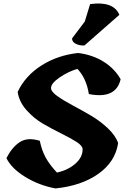

<svg xmlns="http://www.w3.org/2000/svg" viewBox="-20 -1056 716 1076"><path d="M443 -219Q443 -239 408.5 -261Q374 -283 323 -308Q272 -333 220.5 -363Q169 -393 128 -439.5Q87 -486 79 -541Q122 -632 213 -689.5Q304 -747 418 -759Q499 -749 561 -710Q623 -671 656 -612Q630 -499 478 -529Q464 -617 414 -670Q362 -655 313.5 -621.5Q265 -588 266 -562Q266 -543 300 -518.5Q334 -494 384.5 -467Q435 -440 487.5 -409.5Q540 -379 584 -337.5Q628 -296 642 -254Q626 -149 531.5 -82Q437 -15 291 0Q199 -17 121.5 -64.5Q44 -112 16 -170Q48 -232 91.5 -260Q135 -288 203 -267Q214 -213 236 -173Q258 -133 299 -89Q360 -102 401.5 -138Q443 -174 443 -219ZM485 -1033Q616 -1051 649 -973L453 -801Q425 -800 404 -811Q383 -822 384 -841L455 -935Z"/></svg>

Font: Tillana
Style: Bold
Weight: 700
Designer: Lipi Raval (Devanagari, Latin), Jonny Pinhorn (Latin)
Foundry: Indian Type Foundry
Version: Version 2.002;PS 1.0;hotconv 1.0.79;makeotf.lib2.5.61930; tt